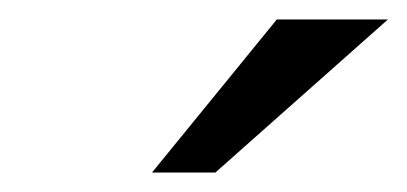

<svg xmlns="http://www.w3.org/2000/svg" viewBox="-20 -760 418 197"><path d="M201 -583H136L264 -740H378Z"/></svg>

Font: Instrument Sans SemiCondensed
Style: Italic
Weight: 400
Width: 4
Italic angle: -13°
Designer: Rodrigo Fuenzalida
Foundry: fragTYPE
Version: Version 1.000;gftools[0.9.28]